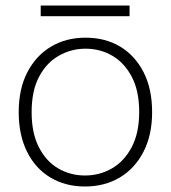

<svg xmlns="http://www.w3.org/2000/svg" viewBox="-20 -666 621 698"><path d="M289 12Q218 12 163.5 -20.5Q109 -53 78.5 -114Q48 -175 48 -258Q48 -343 79.5 -403.5Q111 -464 165.5 -496.5Q220 -529 291 -529Q363 -529 417 -496.5Q471 -464 502 -403.5Q533 -343 533 -258Q533 -175 501.5 -114Q470 -53 415 -20.5Q360 12 289 12ZM289 -28Q342 -28 386.5 -53.5Q431 -79 458.5 -130.5Q486 -182 486 -259Q486 -336 459 -387Q432 -438 388 -463.5Q344 -489 291 -489Q239 -489 194 -463.5Q149 -438 122 -387Q95 -336 95 -258Q95 -182 121.5 -130.5Q148 -79 192 -53.5Q236 -28 289 -28ZM128 -607V-646H451V-607Z"/></svg>

Font: DM Sans 11pt ExtraLight
Style: Regular
Weight: 250
Version: Version 4.004;gftools[0.9.30]